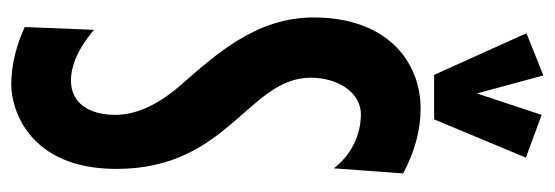

<svg xmlns="http://www.w3.org/2000/svg" viewBox="-342 -629 985 341"><g transform="rotate(90 150.5 -458.5)"><path d="M280 -173C280 -371 118 -407 118 -518C118 -567 145 -607 183 -607C202 -607 245 -602 279 -559L288 -682C249 -703 210 -713 173 -713C89 -713 11 -653 11 -523C11 -420 78 -348 132 -286C171 -241 184 -202 184 -171C184 -124 163 -92 123 -92C102 -92 72 -100 33 -133L28 -10C75 12 114 14 130 14C175 14 280 -18 280 -173ZM260 -900 184 -928 146 -813 114 -931 39 -901 113 -737H192L260 -900Z"/></g></svg>

Font: Mouse Memoirs
Style: Regular
Weight: 400
Designer: Astigmatic (AOETI)
Foundry: Astigmatic (AOETI)
Version: Version 1.000